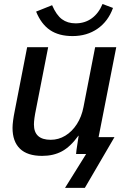

<svg xmlns="http://www.w3.org/2000/svg" viewBox="-20 -762 614 950"><path d="M338.9 -583.5Q271 -583.5 227.3 -613.3Q183.6 -643.1 158.7 -704.6L237.8 -736.3Q258.8 -687.5 286.4 -667Q314 -646.5 354 -646.5Q399.9 -646.5 434.1 -671.4Q468.3 -696.3 487.3 -742.2L539.1 -722.7Q515.1 -656.2 462.6 -619.9Q410.2 -583.5 338.9 -583.5ZM546.4 -83.5 399.9 167.5H301.8L406.2 0H356.4Q356.4 -3.4 358.6 -20.8Q360.8 -38.1 364.3 -58.3Q367.7 -78.6 369.1 -90.3H367.7Q328.6 -36.1 286.6 -13.4Q244.6 9.3 188.5 9.3Q115.2 9.3 78.6 -26.4Q42 -62 42 -129.4Q42 -144 44.9 -166.3Q47.9 -188.5 52.2 -209.5L114.3 -528.3H218.3L158.2 -221.7Q147.9 -172.4 147.9 -146Q147.9 -70.3 231 -70.3Q269.5 -70.3 303 -90.6Q336.4 -110.8 360.1 -147.5Q383.8 -184.1 393.1 -232.4L450.7 -528.3H555.2L467.8 -83.5Z"/></svg>

Font: Arimo Medium
Style: Italic
Weight: 500
Italic angle: -12°
Designer: Steve Matteson
Foundry: Monotype Imaging Inc.
Version: Version 1.33